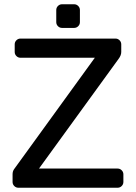

<svg xmlns="http://www.w3.org/2000/svg" viewBox="-20 -881 638 901"><path d="M559 -63V-27Q559 -16 551 -8Q543 0 532 0H66Q55 0 47 -8Q39 -16 39 -27V-63Q39 -77 46 -87Q53 -97 54 -98L425 -610H76Q65 -610 57 -618Q49 -626 49 -637V-673Q49 -684 57 -692Q65 -700 76 -700H522Q533 -700 541 -692Q549 -684 549 -673V-637Q549 -621 536 -604L163 -90H532Q543 -90 551 -82Q559 -74 559 -63ZM328 -750H271Q260 -750 252 -758Q244 -766 244 -777V-834Q244 -845 252 -853Q260 -861 271 -861H328Q339 -861 347 -853Q355 -845 355 -834V-777Q355 -766 347 -758Q339 -750 328 -750Z"/></svg>

Font: Rubik
Style: Regular
Weight: 400
Designer: Hubert & Fischer
Foundry: Hubert & Fischer
Version: Version 1.100